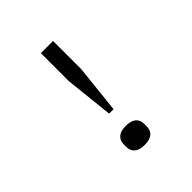

<svg xmlns="http://www.w3.org/2000/svg" viewBox="-190 -835 981 981"><g transform="rotate(-45 300.0 -344.5)"><path d="M316.1 -233 344.1 -495V-698.2H256V-495L284.1 -233ZM225.9 -51.1C225.9 -17 246.1 8.9 300.1 8.9C354 8.9 373.9 -17 373.9 -51.1V-68.9C373.9 -103 354 -128.9 300.1 -128.9C246.1 -128.9 225.9 -103 225.9 -68.9Z"/></g></svg>

Font: Margiela Mono
Style: Regular
Weight: 400
Designer: Mike Abbink, Paul van der Laan, Pieter van Rosmalen
Foundry: Bold Monday
Version: Version 2.003 2021